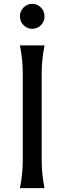

<svg xmlns="http://www.w3.org/2000/svg" viewBox="-20 -972 333 992"><path d="M83 0Q97.7 -73.2 97.7 -146.5V-590.8Q97.7 -664.1 83 -737.3H210Q195.3 -664.1 195.3 -590.8V-146.5Q195.3 -73.2 210 0ZM101.6 -842Q83 -860.8 83 -887.7Q83 -914.6 101.6 -933.3Q120.1 -952.1 146.5 -952.1Q172.9 -952.1 191.4 -933.3Q210 -914.6 210 -887.7Q210 -860.8 191.4 -842Q172.9 -823.2 146.5 -823.2Q120.1 -823.2 101.6 -842Z"/></svg>

Font: Classica
Style: Book
Weight: 400
Version: Version 1.001